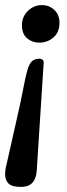

<svg xmlns="http://www.w3.org/2000/svg" viewBox="-37 -511 264 752"><path d="M107 155Q106 176 99 191Q92 206 79 213.5Q66 221 45 221Q9 221 -4 207.5Q-17 194 -17 171Q-17 166 -16.5 160.5Q-16 155 -15 149L29 -46Q46 -120 54.5 -166Q63 -212 70.5 -237Q78 -262 88.5 -271.5Q99 -281 118 -281Q125 -281 130 -276.5Q135 -272 134 -264ZM127 -491Q156 -491 176 -472Q196 -453 196 -422Q196 -385 172.5 -364.5Q149 -344 117 -344Q89 -344 69 -361Q49 -378 49 -412Q49 -446 72.5 -468.5Q96 -491 127 -491Z"/></svg>

Font: Alkatra
Style: Regular
Weight: 400
Designer: Suman Bhandary
Version: Version 1.100;gftools[0.9.22]